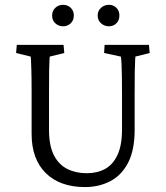

<svg xmlns="http://www.w3.org/2000/svg" viewBox="-20 -757 680 786"><path d="M48.8 -573.2H240.2L243.2 -540L183.6 -525.4Q183.6 -523.4 182.6 -511.7Q181.6 -500 181.2 -470.7Q180.7 -441.4 180.7 -383.8V-219.7Q181.6 -157.2 201.7 -119.6Q221.7 -82 256.3 -64.9Q291 -47.9 335 -47.9Q377.9 -47.9 410.2 -65.4Q442.4 -83 460.9 -122.6Q479.5 -162.1 479.5 -227.5V-366.2Q479.5 -408.2 479 -440.9Q478.5 -473.6 477.5 -495.6Q476.6 -517.6 474.6 -525.4L406.2 -540L408.2 -573.2H589.8L592.8 -540L534.2 -525.4Q534.2 -522.5 533.2 -509.3Q532.2 -496.1 531.7 -462.9Q531.2 -429.7 531.2 -366.2V-225.6Q531.2 -142.6 504.4 -90.8Q477.5 -39.1 431.2 -15.1Q384.8 8.8 328.1 8.8Q225.6 8.8 167.5 -48.3Q109.4 -105.5 109.4 -209V-383.8Q109.4 -440.4 108.4 -469.7Q107.4 -499 106.9 -510.7Q106.4 -522.5 105.5 -525.4L45.9 -540ZM238.3 -649.4Q219.7 -649.4 206.5 -661.6Q193.4 -673.8 193.4 -693.4Q193.4 -712.9 206.5 -725.1Q219.7 -737.3 238.3 -737.3Q256.8 -737.3 269.5 -725.1Q282.2 -712.9 282.2 -693.4Q282.2 -673.8 269.5 -661.6Q256.8 -649.4 238.3 -649.4ZM425.8 -649.4Q407.2 -649.4 393.6 -661.6Q379.9 -673.8 379.9 -693.4Q379.9 -712.9 393.6 -725.1Q407.2 -737.3 425.8 -737.3Q444.3 -737.3 456.5 -725.1Q468.8 -712.9 468.8 -693.4Q468.8 -673.8 456.5 -661.6Q444.3 -649.4 425.8 -649.4Z"/></svg>

Font: Crimson Pro ExtraLight Light
Style: Regular
Weight: 300
Version: Version 1.002